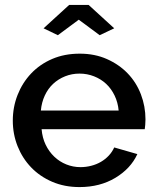

<svg xmlns="http://www.w3.org/2000/svg" viewBox="-20 -750 635 780"><path d="M157 -635 261 -730H340L444 -635L385 -607L300 -670L215 -607ZM303 10Q242 10 192 -11.5Q142 -33 106.5 -70Q71 -107 51.5 -156Q32 -205 32 -260Q32 -315 51.5 -364.5Q71 -414 106.5 -451.5Q142 -489 192 -510.5Q242 -532 304 -532Q365 -532 414.5 -510Q464 -488 499 -451.5Q534 -415 552.5 -366.5Q571 -318 571 -265Q571 -253 570 -242.5Q569 -232 568 -225H149Q152 -190 165.5 -162Q179 -134 200.5 -113.5Q222 -93 249.5 -82Q277 -71 307 -71Q329 -71 350.5 -76.5Q372 -82 390 -92.5Q408 -103 422 -118Q436 -133 444 -151L538 -124Q511 -65 448.5 -27.5Q386 10 303 10ZM462 -301Q459 -334 445.5 -362Q432 -390 411 -409.5Q390 -429 362 -440Q334 -451 303 -451Q272 -451 244.5 -440Q217 -429 196 -409.5Q175 -390 162 -362Q149 -334 146 -301Z"/></svg>

Font: Oxford Sans SemiBold
Style: Regular
Weight: 600
Designer: Matt McInerney, Pablo Impallari, Rodrigo Fuenzalida
Foundry: Matt McInerney, Pablo Impallari, Rodrigo Fuenzalida
Version: Version 3.000g; ttfautohint (v1.5) -l 8 -r 28 -G 28 -x 14 -D